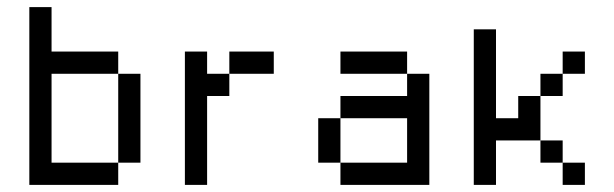

<svg xmlns="http://www.w3.org/2000/svg" viewBox="-20 -520 1728 540"><path d="M62.5 -500V0H312.5V-62.5H125V-312.5H312.5V-375H125V-500ZM312.5 -312.5V-62.5H375V-312.5Z M500 -375V0H562.5V-250H625V-312.5H562.5V-375ZM625 -312.5H750V-375H625Z M937.5 -375V-312.5H1125V-375ZM1125 -312.5V-250H937.5V-187.5H1125V-62.5H937.5V0H1187.5V-312.5ZM937.5 -62.5V-187.5H875V-62.5Z M1312.5 -437.5V0H1375V-125H1500V-187.5V-250H1437.5V-187.5H1375V-437.5ZM1500 -250H1562.5V-312.5H1500ZM1562.5 -312.5H1625V-375H1562.5ZM1500 -125V-62.5H1562.5V-125ZM1562.5 -62.5V0H1625V-62.5Z"/></svg>

Font: Medodica
Style: Regular
Weight: 400
Version: Version 001.000